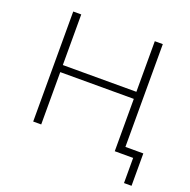

<svg xmlns="http://www.w3.org/2000/svg" viewBox="-147 -844 1138 1148"><g transform="rotate(20 421.5 -270.0)"><path d="M696 -46H810V160H762V0H645V-333H177V0H126V-700H177V-378H645V-700H696Z"/></g></svg>

Font: mBank Light
Style: Regular
Weight: 300
Designer: Julieta Ulanovsky
Foundry: Julieta Ulanovsky
Version: Version 7.200;PS 007.200;hotconv 1.0.88;makeotf.lib2.5.64775